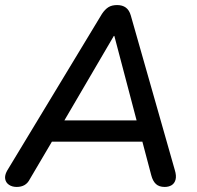

<svg xmlns="http://www.w3.org/2000/svg" viewBox="-21 -732 777 759"><path d="M45 7Q27 7 14.5 -1.5Q2 -10 -0.5 -24.5Q-3 -39 7 -57L382 -677Q394 -695 407.5 -703.5Q421 -712 442 -712Q463 -712 476.5 -702Q490 -692 496 -671L670 -60Q677 -37 673 -22Q669 -7 657.5 0Q646 7 630 7Q608 7 595.5 -4.5Q583 -16 577 -39L536 -194L571 -172H151L196 -192L97 -24Q89 -8 76 -0.5Q63 7 45 7ZM429 -590 223 -238 200 -256H549L524 -237L431 -590Z"/></svg>

Font: Nunito ExtraLight SemiBold
Style: Italic
Weight: 600
Italic angle: -9°
Version: Version 3.602